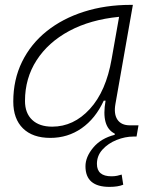

<svg xmlns="http://www.w3.org/2000/svg" viewBox="-20 -542 626 769"><path d="M418.5 206.5Q322.3 206.5 322.3 124Q322.3 86.4 353.5 49.1Q384.8 11.7 439.5 -2V-6.8Q384.3 -34.2 402.8 -138.7H395.5Q362.3 -66.9 306.9 -28.3Q251.5 10.3 181.6 10.3Q110.8 10.3 72 -27.8Q33.2 -65.9 33.2 -135.3Q33.2 -223.1 68.4 -294.7Q103.5 -366.2 167 -417Q230.5 -467.8 316.4 -495.1Q402.3 -522.5 503.4 -522.5H512.2L442.4 -126Q435.1 -85.4 450.4 -62.7Q465.8 -40 500.5 -40H534.7L526.9 4.9H515.1Q481 4.9 447 18.6Q413.1 32.2 390.6 56.9Q368.2 81.5 368.2 114.3Q368.2 164.1 426.3 164.1Q439 164.1 449.5 161.9Q460 159.7 467.3 157.2L473.6 197.8Q452.6 206.5 418.5 206.5ZM189 -34.7Q274.9 -34.7 339.8 -105.5Q404.8 -176.3 427.2 -306.2L457 -474.6Q341.8 -463.4 257.3 -418Q172.9 -372.6 126.5 -300.5Q80.1 -228.5 80.1 -137.7Q80.1 -88.9 108.9 -61.8Q137.7 -34.7 189 -34.7Z"/></svg>

Font: Cascadia Code NF ExtraLight
Style: Italic
Weight: 200
Italic angle: -10°
Monospace: yes
Designer: Aaron Bell
Foundry: Saja Typeworks
Version: Version 2404.023; ttfautohint (v1.8.4)